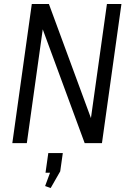

<svg xmlns="http://www.w3.org/2000/svg" viewBox="-20 -720 650 966"><path d="M591 -700 493 0H406L193 -578L196 -579L115 0H42L140 -700H226L439 -122H437L518 -700ZM296 50 283 142 235 226 207 216 251 97 277 149H209L223 50Z"/></svg>

Font: Pathway Extreme SemiCondensed Light
Style: Italic
Weight: 300
Width: 4
Italic angle: -8°
Version: Version 1.001;gftools[0.9.26]